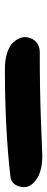

<svg xmlns="http://www.w3.org/2000/svg" viewBox="236 -221 191 777"><g transform="rotate(-90 331.5 167.5)"><path d="M90.8 243.2Q24.9 243.2 -9.3 217Q-43.5 190.9 -36.1 157.2Q-28.8 117.2 7.8 113.8Q201.7 91.8 440.9 91.8Q479 91.8 507.1 101.3Q535.2 110.8 548.3 125.5Q561.5 140.1 566.7 155Q571.8 169.9 568.8 184.1Q564.5 206.5 548.6 219.7Q532.7 232.9 509.8 232.9Q352.5 232.9 223.6 238Q94.7 243.2 90.8 243.2Z"/></g></svg>

Font: Shantell Sans Irregular Bouncy
Style: Bold Italic
Weight: 700
Italic angle: -11.31°
Designer: Stephen Nixon, Anya Danilova, Shantell Martin
Foundry: Arrow Type
Version: Version 1.006;[9816181b4]